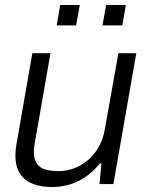

<svg xmlns="http://www.w3.org/2000/svg" viewBox="-20 -740 593 772"><path d="M188 12Q146 12 113 -0.5Q80 -13 61 -41Q42 -69 42 -114Q42 -127 43.5 -141Q45 -155 48 -170L110 -526H183L121 -172Q119 -161 117.5 -150.5Q116 -140 116 -131Q116 -99 128.5 -81.5Q141 -64 164 -58Q187 -52 215 -52Q246 -52 275.5 -62.5Q305 -73 331 -94Q357 -115 376 -147.5Q395 -180 402 -223L456 -526H528L436 0H380L388 -83H382Q353 -48 321 -27Q289 -6 256 3Q223 12 188 12ZM208 -638 222 -720H301L286 -638ZM392 -638 407 -720H486L472 -638Z"/></svg>

Font: Archivo SemiBold Light
Style: Italic
Weight: 300
Italic angle: -10°
Version: Version 2.001